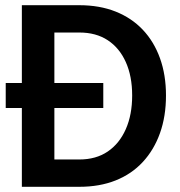

<svg xmlns="http://www.w3.org/2000/svg" viewBox="-20 -718 690 738"><path d="M2 -303V-399H377V-303ZM64 0V-698H285Q363 -698 424.5 -673.5Q486 -649 529 -603.5Q572 -558 595 -494Q618 -430 618 -351Q618 -271 595 -206.5Q572 -142 529 -95.5Q486 -49 424.5 -24.5Q363 0 285 0ZM189 -105H285Q349 -105 394 -135.5Q439 -166 463.5 -221.5Q488 -277 488 -351Q488 -425 463.5 -479.5Q439 -534 394 -563.5Q349 -593 285 -593H189Z"/></svg>

Font: Azeret Mono Thin Medium
Style: Regular
Weight: 500
Version: Version 1.002